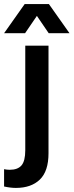

<svg xmlns="http://www.w3.org/2000/svg" viewBox="-46 -732 361 942"><path d="M32 190Q6 190 -26 183V98Q-13 101 2 101Q41 101 59.5 79.5Q78 58 78 5V-508H192V20Q192 108 149.5 149Q107 190 32 190ZM193 -569 135 -654 77 -569H-26L75 -712H194L295 -569Z"/></svg>

Font: CST
Style: Medium
Weight: 500
Version: Version 1.00